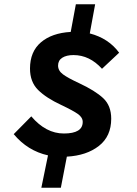

<svg xmlns="http://www.w3.org/2000/svg" viewBox="-20 -766 640 896"><path d="M173 110 204 -41Q109 -62 44 -140L126 -223Q194 -143 278 -143Q366 -143 366 -197Q366 -218 343.5 -234Q321 -250 266 -276Q195 -309 157.5 -346.5Q120 -384 120 -446Q120 -525 171 -568.5Q222 -612 310 -617L334 -746H424L399 -610Q487 -587 536 -520L456 -445Q398 -509 323 -509Q290 -509 270.5 -496.5Q251 -484 251 -460Q251 -436 274 -419Q297 -402 349 -378Q424 -343 461.5 -308Q499 -273 499 -212Q499 -130 441.5 -85Q384 -40 292 -35L264 110Z"/></svg>

Font: TypoPRO Source Code Pro
Style: Bold Italic
Weight: 700
Italic angle: -11°
Monospace: yes
Designer: Paul D. Hunt, Teo Tuominen
Foundry: Adobe Systems Incorporated
Version: Version 1.030;PS 1.0;hotconv 1.0.84;makeotf.lib2.5.63406